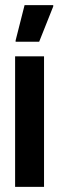

<svg xmlns="http://www.w3.org/2000/svg" viewBox="-20 -730 231 750"><path d="M39 -510H152V0H39ZM41 -572 76 -710H188V-705L133 -567H41Z"/></svg>

Font: Saira ExtraCondensed
Style: Bold
Weight: 700
Width: 2
Designer: Hector Gatti with collaboration of the Omnibus-Type team
Foundry: Omnibus-Type
Version: Version 0.072; ttfautohint (v1.8)